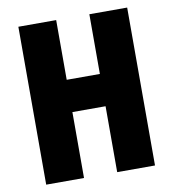

<svg xmlns="http://www.w3.org/2000/svg" viewBox="-81 -785 771 855"><g transform="rotate(-10 305.0 -357.0)"><path d="M380 0V-298H230V0H59V-714H230V-444H380V-714H551V0Z"/></g></svg>

Font: Noto Sans UI CondBlack
Style: Regular
Weight: 900
Width: 3
Designer: Monotype Design Team
Foundry: Monotype Imaging Inc.
Version: Version 1.001